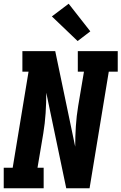

<svg xmlns="http://www.w3.org/2000/svg" viewBox="-21 -1009 651 1029"><path d="M-1 0V-110H47L132 -625H99V-735H275L382 -223Q382 -277 385.5 -332Q389 -387 398 -441L429 -625H396V-735H610V-625H562L459 0H334L227 -512Q227 -458 223.5 -403Q220 -348 211 -294L180 -110H213V0ZM395 -789 257 -921 347 -989 463 -841Z"/></svg>

Font: Iosevka Curly Slab XBdEx
Style: Italic
Weight: 800
Width: 7
Italic angle: -9°
Monospace: yes
Designer: Belleve Invis
Foundry: Belleve Invis
Version: Version 11.1.0; ttfautohint (v1.8.3)